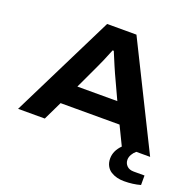

<svg xmlns="http://www.w3.org/2000/svg" viewBox="-149 -843 1217 1197"><g transform="rotate(20 459.0 -244.5)"><path d="M21 0 361.8 -687H556.2L897 0H805.2Q789.6 12.7 779.8 30Q770 47.4 770 64.9Q770 87.9 786.1 104.5Q802.2 121.1 832 121.1H903.8V184.1Q854 198.2 794.9 198.2Q770 198.2 747.8 192.6Q725.6 187 706.8 175Q688 163.1 677 142.3Q666 121.6 666 94.2Q666 43 709 0L648.9 -124H257.8L198.2 0ZM320.8 -256.8H585.9L513.2 -414.1Q507.3 -426.3 494.9 -455.8Q482.4 -485.4 470.7 -513.4Q459 -541.5 458 -543.9H450.2Q417.5 -461.9 394 -413.1Z"/></g></svg>

Font: Archivo Expanded
Style: Bold
Weight: 700
Width: 7
Designer: Hector Gatti
Foundry: Omnibus-Type
Version: Version 2.001